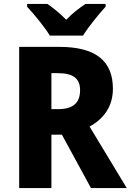

<svg xmlns="http://www.w3.org/2000/svg" viewBox="-20 -1002 661 971"><path d="M232 -822H400C426 -865 481 -932 514 -968V-982H412C381 -961 347 -936 315 -902C283 -935 250 -961 220 -982H117V-968C151 -932 207 -864 232 -822ZM279 -765H77V-51H240V-321H293L440 -51H621L433 -362C503 -400 551 -462 551 -553C551 -695 463 -765 279 -765ZM272 -632C349 -632 385 -606 385 -546C385 -481 349 -450 274 -450H240V-632Z"/></svg>

Font: Noto Sans Tamil UI SemiCondensed ExtraBold
Style: Regular
Weight: 800
Width: 4
Designer: Jelle Bosma - Monotype Design Team
Foundry: Monotype Imaging Inc.
Version: Version 2.004